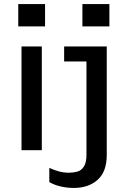

<svg xmlns="http://www.w3.org/2000/svg" viewBox="-20 -740 640 946"><path d="M70 -610V-720H202V-610ZM386 -610V-720H519V-610ZM86 0V-511H186V0ZM344 186Q310 186 278 178.5Q246 171 223 157V87Q243 97 268.5 104Q294 111 319 111Q341 111 361 105.5Q381 100 393.5 80.5Q406 61 406 22V-437H296V-511H506V23Q506 106 461 146Q416 186 344 186Z"/></svg>

Font: Chivo Mono
Style: Regular
Weight: 400
Monospace: yes
Designer: Hector Gatti
Foundry: Omnibus-Type
Version: Version 1.008; ttfautohint (v1.8.4.7-5d5b)